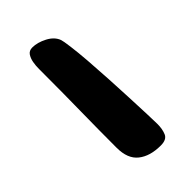

<svg xmlns="http://www.w3.org/2000/svg" viewBox="-35 -693 234 234"><g transform="rotate(45 82.5 -576.0)"><path d="M180.7 -588.9Q180.7 -570.3 172.1 -559.6Q163.6 -548.8 144.5 -548.8Q112.8 -548.8 82 -549.3Q51.3 -549.8 19.5 -549.8Q15.6 -549.8 9.8 -549.8Q3.9 -549.8 -1.5 -550.8Q-6.8 -551.8 -10.7 -554.4Q-14.6 -557.1 -14.6 -562.5Q-14.6 -571.3 -9.5 -581.1Q-4.4 -590.8 3.9 -593.8Q6.3 -594.7 17.6 -596.2Q28.8 -597.7 44.4 -598.9Q60.1 -600.1 78.1 -601.1Q96.2 -602.1 112.5 -602.8Q128.9 -603.5 141.6 -604Q154.3 -604.5 159.2 -604.5Q168 -604.5 174.3 -601.8Q180.7 -599.1 180.7 -588.9Z"/></g></svg>

Font: Just Another Hand
Style: Regular
Weight: 400
Designer: Astigmatic (AOETI)
Foundry: Astigmatic (AOETI)
Version: Version 1.000